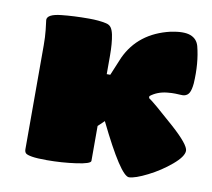

<svg xmlns="http://www.w3.org/2000/svg" viewBox="-70 -666 838 759"><g transform="rotate(10 349.0 -286.5)"><path d="M518.1 -315.9V-308.1Q538.6 -294.9 626 -216.8Q698.2 -152.3 698.2 -127.9Q697.8 -104.5 657.2 -70.3Q616.7 -36.1 567.9 -11.5Q519 13.2 494.1 14.2Q460.4 14.2 361.8 -188L336.9 -164.1V-23.9Q336.9 -12.2 279.5 -4.2Q222.2 3.9 162.1 3.9Q123 3.9 102.8 0.5Q82.5 -2.9 77.1 -8.3Q71.8 -13.7 71.8 -23.9V-440.9Q71.8 -474.6 68.8 -502Q68.4 -508.8 66.2 -523.9Q64 -539.1 64 -542Q64 -564.9 119.1 -570.8Q168.9 -576.2 230 -576.2Q270.5 -576.2 298.8 -569.8Q312.5 -566.9 319.3 -557.6Q326.2 -548.3 330.1 -529.8Q336.9 -496.1 336.9 -445.8V-372.1H351.1L381.8 -445.8Q431.2 -551.8 556.2 -581.1Q608.4 -591.8 635.3 -581.8Q662.1 -571.8 669.9 -543.9Q687 -478 682.1 -396Q679.7 -370.1 673.1 -357.9Q666.5 -345.7 652.8 -342.8Q648.9 -341.8 639.4 -342.3Q629.9 -342.8 617.4 -343.3Q605 -343.8 585 -341.8Q545.9 -337.9 518.1 -315.9Z"/></g></svg>

Font: GGS TheRock Black
Style: Regular
Weight: 900
Designer: Rodrigo Fuenzalida (2012); Goodgame Studios (2014)
Foundry: Rodrigo Fuenzalida,2012;  GGS,2014
Version: Version 1.002 | FøM Mod